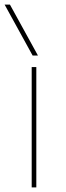

<svg xmlns="http://www.w3.org/2000/svg" viewBox="-28 -810 286 830"><path d="M109 -520H129V0H109ZM-8 -790H15L136 -570H113Z"/></svg>

Font: Enso Thin
Style: Regular
Weight: 100
Designer: Coji Morishita
Foundry: UNDERFOREST DESIGN
Version: Version 1.000